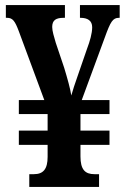

<svg xmlns="http://www.w3.org/2000/svg" viewBox="-20 -734 496 754"><path d="M95 0H369V-50H351C314 -50 296 -68 296 -120V-165H410V-221H296V-286H410V-341H301L392 -588C414 -649 423 -664 447 -664H450V-714H294V-664H296C324 -664 342 -653 342 -627C342 -603 333 -572 322 -543L284 -433C274 -405 266 -380 260 -359C256 -386 245 -425 232 -468L199 -566C192 -590 185 -612 185 -628C185 -655 200 -664 230 -664H235V-714H3V-664H8C30 -664 39 -651 54 -611L154 -341H54V-286H167V-221H54V-165H167V-118C167 -70 150 -50 113 -50H95Z"/></svg>

Font: Noto Serif Lao ExtraCondensed
Style: Bold
Weight: 700
Width: 2
Designer: Monotype Design Team
Foundry: Monotype Imaging Inc.
Version: Version 2.003